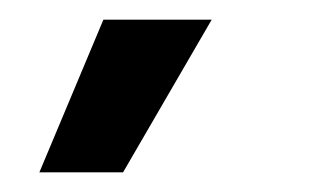

<svg xmlns="http://www.w3.org/2000/svg" viewBox="-20 -773 323 195"><path d="M105 -598H20L85 -753H195Z"/></svg>

Font: Bricolage Grotesque SemiCondensed Medium
Style: Regular
Weight: 500
Width: 4
Designer: Mathieu Triay
Foundry: Atelier Triay
Version: Version 1.001;gftools[0.9.33.dev8+g029e19f]